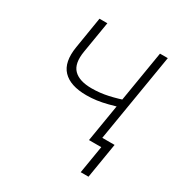

<svg xmlns="http://www.w3.org/2000/svg" viewBox="-163 -660 889 938"><g transform="rotate(30 281.0 -191.5)"><path d="M259.8 -183.1Q168.5 -183.1 126.7 -227.1Q85 -271 100.1 -362.3L128.9 -539.1H173.3L144 -362.3Q131.8 -289.6 163.6 -257.3Q195.3 -225.1 265.1 -225.1Q312 -225.1 358.2 -235.4Q404.3 -245.6 454.1 -263.2L446.3 -219.2Q408.2 -207 376.7 -199Q345.2 -190.9 317.1 -187Q289.1 -183.1 259.8 -183.1ZM380.9 0 470.2 -539.1H514.2L424.8 0ZM424.3 156.2 450.2 0H402.8L409.7 -42H501L468.3 156.2Z"/></g></svg>

Font: Inter 18pt ExtraLight
Style: Italic
Weight: 250
Italic angle: -9.3988°
Designer: Rasmus Andersson
Foundry: rsms
Version: Version 4.001;git-66647c0bb